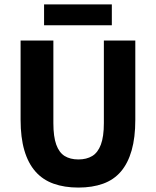

<svg xmlns="http://www.w3.org/2000/svg" viewBox="-20 -835 704 867"><path d="M334 12Q271 12 222 -5.5Q173 -23 140 -60.5Q107 -98 90 -156Q73 -214 73 -294V-652H221V-279Q221 -218 234 -182Q247 -146 272 -130.5Q297 -115 334 -115Q371 -115 396.5 -130.5Q422 -146 435.5 -182Q449 -218 449 -279V-652H591V-294Q591 -214 574.5 -156Q558 -98 526 -60.5Q494 -23 445.5 -5.5Q397 12 334 12ZM179 -721V-815H485V-721Z"/></svg>

Font: Mada
Style: Bold
Weight: 700
Designer: Khaled Hosny
Version: Version 1.5